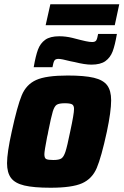

<svg xmlns="http://www.w3.org/2000/svg" viewBox="-20 -872 579 900"><path d="M13 -107Q13 -156 35 -255Q61 -375 82 -425.5Q103 -476 149.5 -497Q196 -518 297 -518Q376 -518 420 -507.5Q464 -497 482.5 -472Q501 -447 501 -402Q501 -350 481 -255Q455 -135 433.5 -84.5Q412 -34 365 -13Q318 8 217 8Q138 8 94 -2.5Q50 -13 31.5 -38Q13 -63 13 -107ZM309 -255Q327 -338 327 -361Q327 -378 317.5 -383Q308 -388 284 -388Q257 -388 246 -381Q235 -374 227.5 -349.5Q220 -325 206 -255Q205 -250 204 -243.5Q203 -237 201 -231Q188 -164 188 -149Q188 -131 196.5 -126.5Q205 -122 230 -122Q257 -122 268 -129.5Q279 -137 287 -161.5Q295 -186 309 -255ZM258 -702Q288 -702 319 -694.5Q350 -687 356 -685Q363 -683 381.5 -679Q400 -675 412 -675Q426 -675 431 -682.5Q436 -690 440 -713H528Q519 -660 508 -631Q497 -602 474 -585.5Q451 -569 408 -569Q378 -569 330 -581L310 -585Q268 -596 254 -596Q240 -596 235 -588Q230 -580 226 -557H138Q147 -610 158 -639.5Q169 -669 192 -685.5Q215 -702 258 -702ZM194 -754 216 -852H539L518 -754Z"/></svg>

Font: Saira Semi Condensed ExtraBold
Style: Italic
Weight: 800
Width: 4
Italic angle: -12°
Designer: Hector Gatti with collaboration of the Omnibus-Type team
Foundry: Omnibus-Type
Version: Version 1.001; ttfautohint (v1.8)